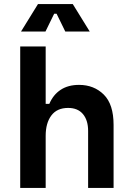

<svg xmlns="http://www.w3.org/2000/svg" viewBox="-20 -930 652 950"><path d="M80 0V-700H206V-416H224Q243 -461 280 -485.5Q317 -510 371 -510Q445 -510 493.5 -462Q542 -414 542 -312V0H416V-282Q416 -335 390.5 -365.5Q365 -396 317 -396Q262 -396 234 -358.5Q206 -321 206 -258V0ZM84 -774 168 -910H340L424 -774H303L260 -862H248L205 -774Z"/></svg>

Font: Space Mono
Style: Bold
Weight: 700
Monospace: yes
Designer: Colophon Foundry + Benjamin Critton
Foundry: Colophon Foundry & Benjamin Critton
Version: Version 1.003; ttfautohint (v1.8.4.7-5d5b)